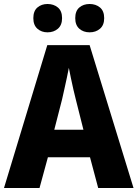

<svg xmlns="http://www.w3.org/2000/svg" viewBox="-20 -942 689 962"><path d="M472 0 431 -154H220L178 0H0L217 -716H429L649 0ZM360 -443Q355 -463 348 -492.5Q341 -522 335 -552Q329 -582 325 -602Q321 -581 315 -552.5Q309 -524 302.5 -495.5Q296 -467 291 -444L252 -292H398ZM147 -851Q147 -887 167.5 -904.5Q188 -922 218 -922Q249 -922 270 -904.5Q291 -887 291 -851Q291 -816 270 -798Q249 -780 218 -780Q188 -780 167.5 -798Q147 -816 147 -851ZM357 -851Q357 -887 377.5 -904.5Q398 -922 429 -922Q460 -922 481 -904.5Q502 -887 502 -851Q502 -816 481 -798Q460 -780 429 -780Q398 -780 377.5 -798Q357 -816 357 -851Z"/></svg>

Font: Noto Sans Khmer SemiCondensed ExtraBold
Style: Regular
Weight: 800
Width: 4
Designer: Danh Hong and the Monotype Design Team
Foundry: Monotype Imaging Inc.
Version: Version 2.004